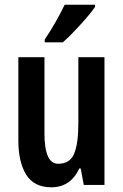

<svg xmlns="http://www.w3.org/2000/svg" viewBox="-20 -786 524 816"><path d="M424 -543V0H336L323 -70H317Q280 10 198 10Q125 10 91.5 -43.5Q58 -97 58 -189V-543H169V-219Q169 -90 227 -90Q278 -90 295.5 -133.5Q313 -177 313 -262V-543ZM384 -757Q371 -737 347 -709.5Q323 -682 296.5 -654Q270 -626 247 -606H170V-618Q197 -658 218 -695.5Q239 -733 255 -766H384Z"/></svg>

Font: Noto Sans Lao ExtraCondensed SemiBold
Style: Regular
Weight: 600
Width: 2
Designer: Monotype Design Team
Foundry: Monotype Imaging Inc.
Version: Version 2.003; ttfautohint (v1.8.4.7-5d5b)